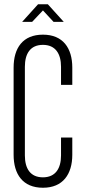

<svg xmlns="http://www.w3.org/2000/svg" viewBox="-20 -872 404 903"><path d="M159 -852 84 -769H131L182 -823L232 -769H280L205 -852ZM320 -473V-554C320 -646 276 -709 182 -709C87 -709 44 -646 44 -554V-144C44 -53 87 11 182 11C276 11 320 -53 320 -144V-225H267V-141C267 -80 241 -38 182 -38C122 -38 97 -80 97 -141V-558C97 -619 122 -661 182 -661C241 -661 267 -619 267 -558V-473Z"/></svg>

Font: Modon Arabic
Style: Regular
Weight: 400
Designer: Ahmedzaza
Foundry: Ahmedzaza
Version: Version 2.010